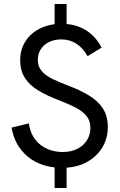

<svg xmlns="http://www.w3.org/2000/svg" viewBox="-20 -828 600 960"><path d="M253 112V0H313V112ZM253 -697V-808H313V-697ZM292 11Q187 11 120 -44Q53 -99 38 -190L124 -211Q135 -141 181.5 -104.5Q228 -68 295 -68Q334 -68 365 -83Q396 -98 414 -125.5Q432 -153 432 -188Q432 -225 412 -249Q392 -273 356.5 -291Q321 -309 274 -327Q216 -349 172.5 -375Q129 -401 105 -437.5Q81 -474 81 -527Q81 -580 107 -621Q133 -662 180 -685.5Q227 -709 289 -709Q355 -709 406 -679Q457 -649 488 -590L418 -547Q395 -588 362 -609.5Q329 -631 286 -631Q252 -631 225.5 -618Q199 -605 184 -582Q169 -559 169 -529Q169 -497 187 -474.5Q205 -452 239 -435Q273 -418 321 -400Q382 -377 426 -350Q470 -323 494.5 -285.5Q519 -248 519 -193Q519 -134 490 -88Q461 -42 410 -15.5Q359 11 292 11Z"/></svg>

Font: Hanken Grotesk
Style: Regular
Weight: 400
Designer: Alfredo Marco Pradil
Foundry: Hanken Design Co.
Version: Version 3.013